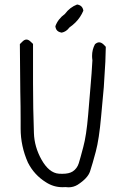

<svg xmlns="http://www.w3.org/2000/svg" viewBox="-20 -820 540 840"><path d="M70.3 -292V-257.3Q70.3 -180.7 102.1 -108.9Q129.4 -54.7 181.2 -22.5Q214.4 -1 253.4 -1Q258.8 -1 266.1 -1.5Q273.4 -0.5 279.8 -0.5Q301.3 -0.5 319.8 -11.7Q364.3 -40.5 374 -70.3Q384.8 -103 399.2 -157.2Q413.6 -211.4 422.4 -310.5L434.1 -438Q438 -493.7 440.9 -549.3L442.9 -615.2Q438.5 -620.1 433.6 -625Q423.3 -634.8 413.6 -634.8Q404.8 -634.8 395.5 -626.5Q382.8 -603 382.8 -575.2Q382.8 -566.4 384.3 -556.2Q381.3 -500.5 376 -441.4Q370.6 -382.3 365.7 -317.9Q357.9 -226.1 344.2 -176.3Q331.1 -126.5 324.7 -106Q317.4 -82.5 297.9 -69.8Q282.2 -59.6 252.4 -59.6Q245.1 -59.6 237.3 -60.1Q194.3 -63.5 161.6 -121.6Q130.4 -177.2 128.4 -237.8Q124.5 -346.7 124.5 -456.1V-627.9Q119.6 -631.8 115.2 -636.7Q105 -647 95.7 -647Q86.4 -647 76.7 -636.7Q72.3 -631.8 66.9 -627L68.8 -418.9Q70.3 -356 70.3 -292ZM317.4 -800.3Q285.6 -788.1 264.6 -759.8L263.7 -758.8Q233.4 -736.8 222.2 -705.1Q224.1 -688.5 235.4 -682.1Q241.2 -678.7 250 -677.2Q270 -681.2 283.2 -699.2L284.2 -700.2Q298.8 -710.4 310.1 -721.7Q332.5 -744.1 344.7 -773.4Q342.8 -785.2 336.2 -791.7Q329.6 -798.3 317.4 -800.3Z"/></svg>

Font: NaikaiFont
Style: Light
Weight: 300
Version: Version 1.89